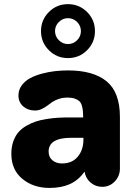

<svg xmlns="http://www.w3.org/2000/svg" viewBox="-20 -902 666 935"><path d="M266.6 -794.9Q248 -776.4 248 -750.5Q248 -724.6 266.6 -706.1Q285.2 -687.5 311 -687.5Q336.9 -687.5 355.5 -706.1Q374 -724.6 374 -750.5Q374 -776.4 355.5 -794.9Q336.9 -813.5 311 -813.5Q285.2 -813.5 266.6 -794.9ZM218 -657.5Q179.7 -695.8 179.7 -750.5Q179.7 -805.2 218 -843.5Q256.3 -881.8 311 -881.8Q365.7 -881.8 404.1 -843.5Q442.4 -805.2 442.4 -750.5Q442.4 -695.8 404.1 -657.5Q365.7 -619.1 311 -619.1Q256.3 -619.1 218 -657.5ZM35.2 -152.8Q35.2 -185.5 44.4 -212.4Q53.7 -239.3 69.1 -257.3Q84.5 -275.4 107.4 -288.8Q130.4 -302.2 153.8 -310.1Q177.2 -317.9 207 -322.5Q236.8 -327.1 262 -328.6Q287.1 -330.1 316.9 -330.1H384.8Q384.8 -350.1 383.5 -362.8Q382.3 -375.5 378.2 -388.9Q374 -402.3 366 -409.7Q357.9 -417 343.8 -421.9Q329.6 -426.8 309.1 -426.8Q285.6 -426.8 266.1 -420.2Q246.6 -413.6 233.6 -404.5Q220.7 -395.5 208.5 -386.2Q196.3 -377 181.4 -370.4Q166.5 -363.8 149.9 -363.8Q116.2 -363.8 93 -384Q69.8 -404.3 69.8 -437Q69.8 -464.4 85.9 -486.3Q102.1 -508.3 127 -521.5Q151.9 -534.7 184.8 -543.5Q217.8 -552.2 249 -555.7Q280.3 -559.1 311 -559.1Q434.6 -559.1 499.3 -505.9Q564 -452.6 564 -332V-81.1Q564 -44.9 539.1 -18.6Q514.2 7.8 478 7.8Q445.3 7.8 420.9 -13.2Q396.5 -34.2 392.1 -65.9Q360.8 -23.4 319.3 -5.1Q277.8 13.2 221.2 13.2Q142.1 13.2 88.6 -31.2Q35.2 -75.7 35.2 -152.8ZM216.8 -164.1Q216.8 -136.7 235.4 -121.3Q253.9 -106 282.2 -106Q331.1 -106 358.6 -138.9Q386.2 -171.9 386.2 -222.2V-231H327.1Q216.8 -231 216.8 -164.1Z"/></svg>

Font: Jellee Roman
Style: Bold
Weight: 700
Designer: Alfredo Marco Pradil
Foundry: Alfredo Marco Pradil and JAM Design
Version: Version 1.000